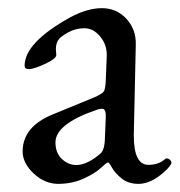

<svg xmlns="http://www.w3.org/2000/svg" viewBox="-20 -434 439 468"><path d="M40 -273.9Q40 -330.1 150.9 -391.6Q192.9 -414.1 228.5 -414.1Q264.2 -414.1 288.1 -388.2Q312 -362.3 311 -325.2L306.2 -108.9V-103Q306.2 -32.2 341.8 -32.2Q366.7 -32.2 381.8 -45.9Q385.7 -49.8 391.6 -46.4Q397.5 -43 397.9 -37.1V-36.1Q392.1 -22.9 367.2 -4.4Q341.8 14.2 317.4 14.2Q293 14.2 276.4 1Q259.8 -12.7 252.9 -25.4Q246.1 -38.1 243.2 -38.1Q240.2 -38.1 226.1 -24.9Q211.9 -11.7 184.6 1Q157.2 13.7 123.5 14.2Q89.8 14.6 62.5 -10.7Q35.2 -36.1 35.2 -64.9Q35.2 -125 107.9 -154.8L210 -196.8Q229 -205.1 232.9 -210.9Q236.8 -216.8 237.8 -236.8L240.2 -298.8V-300.8Q240.2 -326.2 223.6 -345.7Q207 -365.2 185.5 -365.2Q164.1 -365.2 145 -354.5Q126 -343.8 121.1 -335Q116.2 -326.2 116.2 -314L117.2 -299.8Q117.2 -291 88.9 -277.8Q40 -255.4 40 -273.9ZM115.2 -86.9Q115.2 -61 130.9 -46.4Q168.5 -11.7 224.1 -59.1Q235.4 -67.9 235.8 -99.1L237.8 -147.9Q238.8 -168.9 229 -168.9Q222.2 -168.9 214.8 -166Q115.2 -131.8 115.2 -86.9Z"/></svg>

Font: EBGaramond
Style: Regular
Weight: 400
Version: Version 000.012g